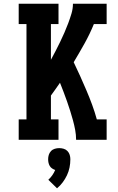

<svg xmlns="http://www.w3.org/2000/svg" viewBox="-20 -755 640 1037"><path d="M81 0V-110H123V-625H81V-735H296V-625H255V-432Q268 -456 280.5 -480Q293 -504 305 -529Q317 -554 328 -579Q339 -604 348.5 -629.5Q358 -655 366 -681.5Q374 -708 374 -735H556V-625H487Q465 -571 436.5 -520Q408 -469 378 -419Q396 -382 413 -344Q430 -306 446.5 -267.5Q463 -229 477.5 -189.5Q492 -150 503 -110H556V0H391Q391 -27 386 -53.5Q381 -80 374 -105.5Q367 -131 359 -156.5Q351 -182 342 -207.5Q333 -233 323.5 -258Q314 -283 304 -308Q292 -290 279.5 -273Q267 -256 255 -239V-110H296V0ZM288 262 241 216Q253 205 262.5 191.5Q272 178 278 163Q269 160 261 154.5Q253 149 248.5 141Q244 133 242 124Q240 115 240 105Q240 93 243.5 81.5Q247 70 255.5 61Q264 52 276 48.5Q288 45 300 45Q312 45 324 48.5Q336 52 344.5 61Q353 70 356.5 81.5Q360 93 360 105Q360 128 355.5 150Q351 172 341.5 192Q332 212 318.5 230Q305 248 288 262Z"/></svg>

Font: Iosevka Curly Slab XBdEx
Style: Regular
Weight: 800
Width: 7
Monospace: yes
Designer: Belleve Invis
Foundry: Belleve Invis
Version: Version 11.0.0; ttfautohint (v1.8.3)